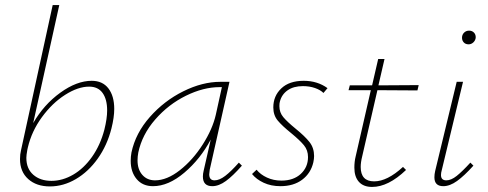

<svg xmlns="http://www.w3.org/2000/svg" viewBox="-20 -731 1926 758"><path d="M431 -301Q431 -268 420 -224Q403 -157 366 -105Q329 -53 279.5 -24Q230 5 177 5Q124 5 91.5 -24Q59 -53 59 -103Q59 -122 63 -138L188 -711H214L111 -245Q153 -318 218 -365Q283 -412 342 -412Q385 -412 408 -382Q431 -352 431 -301ZM403 -295Q403 -339 385 -364Q367 -389 332 -389Q288 -389 237 -356.5Q186 -324 145.5 -268.5Q105 -213 90 -149L88 -140Q84 -118 84 -108Q84 -65 111.5 -41Q139 -17 183 -17Q227 -17 269 -41.5Q311 -66 343.5 -112Q376 -158 392 -219Q403 -263 403 -295Z M935 -77Q900 -37 872 -16.5Q844 4 818 4Q781 4 781 -34Q781 -45 784 -57L812 -180Q771 -103 708 -49.5Q645 4 584 4Q543 4 519.5 -24Q496 -52 496 -96Q496 -113 499 -129Q515 -205 571.5 -269Q628 -333 703.5 -370.5Q779 -408 850 -408H886L808 -61Q806 -47 806 -43Q806 -19 827 -19Q846 -19 869 -36.5Q892 -54 923 -89ZM832 -278 856 -387H847Q783 -387 714 -353Q645 -319 593 -259.5Q541 -200 526 -129Q523 -113 523 -98Q523 -62 542 -40.5Q561 -19 592 -19Q639 -19 690 -59Q741 -99 780 -160Q819 -221 832 -278Z M975 -44 993 -61Q1008 -42 1034 -30Q1060 -18 1091 -18Q1139 -18 1167.5 -44.5Q1196 -71 1196 -111Q1196 -138 1180 -157.5Q1164 -177 1130 -205Q1094 -234 1076.5 -255Q1059 -276 1059 -307Q1059 -352 1090.5 -382Q1122 -412 1179 -412Q1233 -412 1273 -383L1257 -364Q1245 -376 1223.5 -383.5Q1202 -391 1176 -391Q1139 -391 1115.5 -374.5Q1092 -358 1085 -330Q1083 -324 1083 -312Q1083 -287 1098.5 -268.5Q1114 -250 1147 -223Q1184 -193 1202 -170Q1220 -147 1220 -115Q1220 -104 1217 -90Q1207 -47 1173 -21.5Q1139 4 1087 4Q1050 4 1021 -9.5Q992 -23 975 -44Z M1410 -114Q1404 -90 1404 -72Q1404 -15 1457 -15Q1509 -15 1571 -72L1583 -60Q1513 7 1449 7Q1415 7 1397 -13Q1379 -33 1379 -69Q1379 -93 1384 -113L1444 -375H1356L1361 -394H1449L1473 -498H1498L1474 -394L1633 -395L1628 -374L1470 -375Z M1695 -31Q1695 -43 1698 -56L1783 -408H1808L1724 -59Q1721 -49 1721 -40Q1721 -19 1742 -19Q1761 -19 1783 -36.5Q1805 -54 1837 -89L1849 -77Q1813 -37 1784.5 -16.5Q1756 4 1730 4Q1695 4 1695 -31ZM1804 -582Q1804 -594 1812 -602Q1820 -610 1832 -610Q1844 -610 1851.5 -602Q1859 -594 1858 -581Q1856 -570 1848 -563Q1840 -556 1830 -556Q1818 -556 1811 -563.5Q1804 -571 1804 -582Z"/></svg>

Font: Ysabeau Extralight
Style: Italic
Weight: 200
Italic angle: -12°
Designer: Christian Thalmann (Catharsis Fonts)
Version: Version 0.003